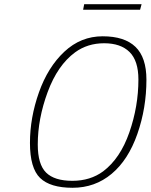

<svg xmlns="http://www.w3.org/2000/svg" viewBox="-20 -881 714 910"><path d="M469 -69Q550 -130 593 -253.5Q636 -377 636 -504Q636 -593 594 -634.5Q552 -676 473.5 -676Q395 -676 336 -633Q253 -572 206 -445Q159 -318 159 -196Q159 -102 198.5 -63Q238 -24 323 -24Q408 -24 469 -69ZM674 -503Q674 -369 631 -246Q588 -123 509 -57Q430 9 324 9Q218 9 170 -37.5Q122 -84 122 -203.5Q122 -323 164.5 -443Q207 -563 285 -636Q363 -709 466.5 -709Q570 -709 622 -659Q674 -609 674 -503ZM374 -835 379 -861H651L644 -835Z"/></svg>

Font: Titillium Web ExtraLight
Style: Italic
Weight: 275
Italic angle: -13°
Version: Version 1.002;PS 57.000;hotconv 1.0.70;makeotf.lib2.5.55311